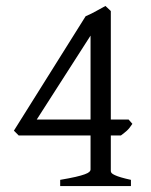

<svg xmlns="http://www.w3.org/2000/svg" viewBox="-20 -628 509 648"><path d="M285.6 -507.8 104 -224.6H285.6ZM426.8 -210Q416.5 -194.3 408 -186.8Q399.4 -179.2 388.2 -170.9H354V-50.8Q354 -46.9 356.9 -43.7Q359.9 -40.5 367.7 -36.9Q375.5 -33.2 388.7 -29.3Q401.9 -25.4 421.9 -21V0H183.1V-21Q214.8 -26.4 234.9 -31Q254.9 -35.6 266.1 -39.8Q277.3 -43.9 281.5 -47.9Q285.6 -51.8 285.6 -56.2V-170.9H43L26.9 -187L269 -573.2Q289.6 -582 305.7 -591.3Q321.8 -600.6 335.9 -607.9L354 -590.8V-224.6H414.1Z"/></svg>

Font: Gentium Plus Am
Style: Regular
Weight: 400
Designer: J. Victor Gaultney, Annie Olsen, Iska Routamaa, Becca Hirsbrunner
Foundry: SIL International
Version: Version 5.000